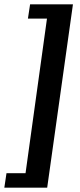

<svg xmlns="http://www.w3.org/2000/svg" viewBox="-36 -706 371 887"><path d="M-16 161 -6 94H82L181 -620H93L103 -686H301L182 161Z"/></svg>

Font: Chivo Medium SemiBold
Style: Italic
Weight: 600
Italic angle: -8.05°
Version: Version 2.002